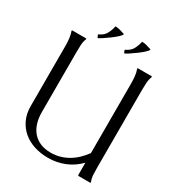

<svg xmlns="http://www.w3.org/2000/svg" viewBox="-171 -813 842 918"><g transform="rotate(30 250.0 -354.0)"><path d="M231 -2Q190.9 -2 155.5 -13.2Q120.1 -24.4 93.8 -46.4Q67.4 -68.4 52 -100.8Q36.6 -133.3 36.6 -175.8V-509.3Q36.6 -526.9 34.4 -547.1Q32.2 -567.4 25.9 -584V-586.9Q26.4 -586.9 27.6 -587.4Q28.8 -587.9 29.3 -587.9H103.5L105 -586.9H106V-584Q99.1 -566.9 98.1 -547.4Q97.2 -527.8 97.2 -509.3V-175.8Q97.2 -143.6 105.5 -116.9Q113.8 -90.3 130.4 -70.8Q147 -51.3 172.1 -40.5Q197.3 -29.8 231 -29.8Q257.3 -29.8 281.2 -36.9Q305.2 -43.9 326.2 -56.4Q347.2 -68.8 365.2 -86.2Q383.3 -103.5 398.4 -124.5V-509.3Q398.4 -526.9 396.5 -547.1Q394.5 -567.4 388.2 -584V-586.9L390.1 -587.9H465.8L467.8 -586.9L468.3 -584Q461.4 -566.4 460.2 -547.1Q459 -527.8 459 -509.3V-78.6Q459 -60.1 460 -40.5Q460.9 -21 468.3 -3.9L467.8 -1L465.8 0H401.4L398.4 -2.9V-71.3Q364.7 -36.6 321.8 -19.3Q278.8 -2 231 -2ZM146 -634.3Q170.4 -645 181.2 -664.1Q191.9 -683.1 197.3 -708Q210.9 -708 223.9 -704.1Q236.8 -700.2 249.5 -696.3L250 -694.3Q248 -687.5 235.1 -675.8Q222.2 -664.1 206.1 -652.1Q189.9 -640.1 174.6 -630.1Q159.2 -620.1 151.9 -616.7L149.9 -618.2L144.5 -630.4V-632.3ZM293 -634.3Q317.4 -645 328.1 -664.1Q338.9 -683.1 344.2 -708Q357.9 -708 370.8 -704.1Q383.8 -700.2 396.5 -696.3L397 -694.3Q395 -687.5 382.1 -675.8Q369.1 -664.1 353 -652.1Q336.9 -640.1 321.5 -630.1Q306.2 -620.1 298.8 -616.7L296.9 -618.2L291.5 -630.4V-632.3Z"/></g></svg>

Font: CAT Linz
Style: Regular
Weight: 400
Designer: Peter Wiegel
Foundry: Peter Wiegel
Version: Version 1.08